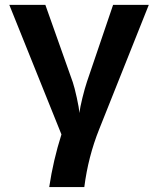

<svg xmlns="http://www.w3.org/2000/svg" viewBox="-20 -548 640 775"><path d="M300.3 -91.8Q303.2 -114.3 312.7 -153.1Q322.3 -191.9 331.1 -218.3L436.5 -528.3H580.6L380.4 -26.4Q335.9 84.5 320.3 207H178.7Q194.8 99.1 228 -5.4L17.6 -528.3H163.1L273.9 -215.8Q280.8 -195.3 290 -153.6Q299.3 -111.8 300.3 -91.8Z"/></svg>

Font: Cousine
Style: Bold
Weight: 700
Monospace: yes
Designer: Steve Matteson
Foundry: Ascender Corporation
Version: Version 1.20